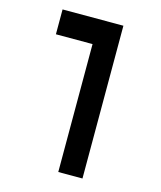

<svg xmlns="http://www.w3.org/2000/svg" viewBox="-119 -673 825 984"><g transform="rotate(15 293.0 -180.5)"><path d="M412.6 224.6H284.2V-454.1H89.8V-585.9H412.6Z"/></g></svg>

Font: Cascadia Code NF
Style: Bold
Weight: 700
Monospace: yes
Designer: Aaron Bell
Foundry: Saja Typeworks
Version: Version 2404.023; ttfautohint (v1.8.4)